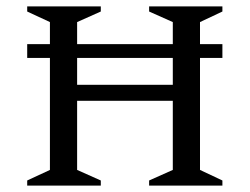

<svg xmlns="http://www.w3.org/2000/svg" viewBox="-20 -580 780 600"><path d="M65 0V-16L136 -49V-399H65V-442H136V-511L65 -544V-560H295V-544L221 -511V-442H520V-511L446 -544V-560H675V-544L605 -511V-442H675V-399H605V-49L675 -16V0H446V-16L520 -49V-265H221V-49L295 -16V0ZM221 -315H520V-399H221Z"/></svg>

Font: Spectral SC
Style: Regular
Weight: 400
Designer: Jean-Baptiste Levee
Foundry: Production Type
Version: Version 2.001